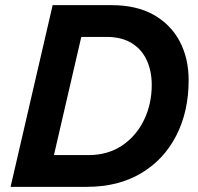

<svg xmlns="http://www.w3.org/2000/svg" viewBox="-20 -724 767 744"><path d="M21 0 184 -704H413Q509 -704 575.5 -666.5Q642 -629 676.5 -563.5Q711 -498 711 -413Q711 -292 663 -198.5Q615 -105 526.5 -52.5Q438 0 317 0ZM189 -123H322Q398 -123 453 -160Q508 -197 538 -259Q568 -321 568 -395Q568 -448 549 -490Q530 -532 491 -556.5Q452 -581 391 -581H295Z"/></svg>

Font: Prodigy Sans SemiBold
Style: Italic
Weight: 600
Italic angle: -13°
Designer: Wei Huang
Foundry: Wei Huang
Version: Version 1.003; ttfautohint (v1.8.3)